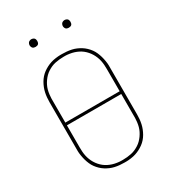

<svg xmlns="http://www.w3.org/2000/svg" viewBox="-217 -1028 1034 1151"><g transform="rotate(-30 300.0 -452.0)"><path d="M300 8Q284 8 267.5 6.5Q251 5 235 1.5Q219 -2 204 -8.5Q189 -15 175.5 -23.5Q162 -32 150 -43.5Q138 -55 128.5 -68Q119 -81 112.5 -96Q106 -111 101.5 -126.5Q97 -142 94 -160.5Q91 -179 91 -191V-530Q91 -546 92.5 -562.5Q94 -579 97.5 -595Q101 -611 107 -626Q113 -641 121 -655Q129 -669 140 -681.5Q151 -694 164 -703.5Q177 -713 191.5 -720.5Q206 -728 221.5 -733Q237 -738 256 -740.5Q275 -743 286 -743H300Q316 -743 332.5 -741.5Q349 -740 365 -736.5Q381 -733 396 -726.5Q411 -720 424.5 -711.5Q438 -703 450 -691.5Q462 -680 471.5 -667Q481 -654 487.5 -639Q494 -624 498.5 -608.5Q503 -593 506 -574.5Q509 -556 509 -545V-205Q509 -189 507.5 -172.5Q506 -156 502.5 -140Q499 -124 493 -109Q487 -94 479 -80Q471 -66 460 -53.5Q449 -41 436 -31.5Q423 -22 408.5 -14.5Q394 -7 378.5 -2Q363 3 344 5.5Q325 8 314 8ZM488 -377V-530Q488 -545 487 -559.5Q486 -574 483 -588.5Q480 -603 474.5 -617Q469 -631 461.5 -643.5Q454 -656 444 -667.5Q434 -679 422.5 -688Q411 -697 398 -703.5Q385 -710 371 -714.5Q357 -719 340 -721.5Q323 -724 313 -724H300Q285 -724 270.5 -722.5Q256 -721 241.5 -718Q227 -715 213.5 -709Q200 -703 187.5 -695Q175 -687 164.5 -676.5Q154 -666 145.5 -654Q137 -642 130.5 -629Q124 -616 120 -601.5Q116 -587 114 -570Q112 -553 112 -543V-377ZM287 -11H300Q315 -11 329.5 -12.5Q344 -14 358.5 -17Q373 -20 386.5 -26Q400 -32 412.5 -40Q425 -48 435.5 -58.5Q446 -69 454.5 -81Q463 -93 469.5 -106Q476 -119 480 -133.5Q484 -148 486 -165Q488 -182 488 -192V-358H112V-205Q112 -190 113 -175.5Q114 -161 117 -146.5Q120 -132 125.5 -118Q131 -104 138.5 -91.5Q146 -79 156 -67.5Q166 -56 177.5 -47Q189 -38 202 -31.5Q215 -25 229 -20.5Q243 -16 260 -13.5Q277 -11 287 -11ZM415 -859Q410 -859 404.5 -860.5Q399 -862 395.5 -865.5Q392 -869 390 -874.5Q388 -880 388 -885Q388 -890 390 -895.5Q392 -901 395.5 -904.5Q399 -908 404.5 -910Q410 -912 415 -912Q420 -912 425.5 -910Q431 -908 434.5 -904.5Q438 -901 439.5 -895.5Q441 -890 441 -885Q441 -880 439.5 -874.5Q438 -869 434.5 -865.5Q431 -862 425.5 -860.5Q420 -859 415 -859ZM185 -859Q180 -859 174.5 -860.5Q169 -862 165.5 -865.5Q162 -869 160 -874.5Q158 -880 158 -885Q158 -890 160 -895.5Q162 -901 165.5 -904.5Q169 -908 174.5 -910Q180 -912 185 -912Q190 -912 195.5 -910Q201 -908 204.5 -904.5Q208 -901 209.5 -895.5Q211 -890 211 -885Q211 -880 209.5 -874.5Q208 -869 204.5 -865.5Q201 -862 195.5 -860.5Q190 -859 185 -859Z"/></g></svg>

Font: Iosevka Aile Thin
Style: Regular
Weight: 100
Designer: Belleve Invis
Foundry: Belleve Invis
Version: Version 31.1.0; ttfautohint (v1.8.4)